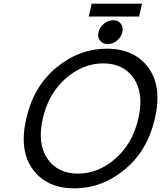

<svg xmlns="http://www.w3.org/2000/svg" viewBox="-20 -1005 877 1045"><path d="M524.5 -784Q510 -803 516 -830Q522 -857 545.5 -876Q569 -895 596 -895Q623 -895 637.5 -876Q652 -857 646 -830Q640 -803 616.5 -784Q593 -765 566 -765Q539 -765 524.5 -784ZM337.5 -578Q244 -496 213 -360Q182 -224 237.5 -142Q293 -60 404 -60Q515 -60 608.5 -142Q702 -224 733 -360Q764 -496 708.5 -578Q653 -660 542 -660Q431 -660 337.5 -578ZM159 -82.5Q83 -185 123 -360Q163 -535 287 -637.5Q411 -740 561 -740Q711 -740 787 -637.5Q863 -535 823 -360Q783 -185 659 -82.5Q535 20 385 20Q235 20 159 -82.5ZM753 -985 737 -915H463L479 -985Z"/></svg>

Font: Miedinger
Style: Italic
Weight: 400
Italic angle: -13°
Version: Version 001.000